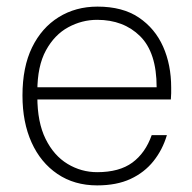

<svg xmlns="http://www.w3.org/2000/svg" viewBox="-20 -549 581 581"><path d="M274 12Q205 12 154 -22.5Q103 -57 75.5 -118Q48 -179 48 -260Q48 -346 77 -405.5Q106 -465 157.5 -497Q209 -529 275 -529Q351 -529 400 -496Q449 -463 473.5 -408Q498 -353 498 -284Q498 -275 498 -267Q498 -259 497 -248H79V-285H454Q454 -390 404 -439.5Q354 -489 274 -489Q228 -489 186.5 -466.5Q145 -444 119 -396.5Q93 -349 93 -273V-256Q93 -179 118 -128.5Q143 -78 184.5 -53Q226 -28 274 -28Q341 -28 380.5 -57Q420 -86 439 -140H485Q472 -96 444.5 -61.5Q417 -27 375 -7.5Q333 12 274 12Z"/></svg>

Font: DM Sans 11pt ExtraLight
Style: Regular
Weight: 250
Version: Version 4.004;gftools[0.9.30]